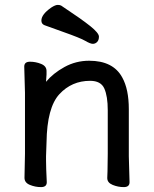

<svg xmlns="http://www.w3.org/2000/svg" viewBox="-20 -743 628 784"><path d="M418 -17 419 -44 420 -115V-293Q420 -350 406 -381.5Q392 -413 348 -413Q273 -413 222.5 -358.5Q172 -304 170 -162Q169 -129 168 -105V-89Q168 -59 171 1Q171 21 147.5 21Q124 21 102 12Q80 3 80 -17L82 -115V-364L79 -471Q79 -491 102.5 -491Q126 -491 148 -482Q170 -473 170 -453V-439Q169 -425 168 -409Q197 -444 243.5 -469.5Q290 -495 344 -495Q442 -495 479 -427Q506 -379 506 -297V-105L509 1Q509 21 485.5 21Q462 21 440 12Q418 3 418 -16ZM162 -640Q149 -645 149 -659Q149 -684 189 -712Q206 -723 215.5 -723Q225 -723 230 -720Q313 -665 348.5 -636.5Q384 -608 384 -593.5Q384 -579 376.5 -571.5Q369 -564 359 -564Q349 -564 328.5 -576Q308 -588 237 -613Q166 -638 162 -640Z"/></svg>

Font: LXGW ZhenKai
Style: Regular
Weight: 400
Designer: LXGW / Fontworks Inc.
Foundry: LXGW / Fontworks Inc.
Version: Version 0.800;June 8, 2025